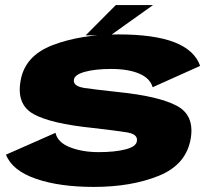

<svg xmlns="http://www.w3.org/2000/svg" viewBox="-20 -731 844 756"><path d="M349 5Q214 5 121 -27.2Q28 -59.5 3.5 -122L198.5 -208Q207 -170 255.8 -151Q304.5 -132 368.5 -132Q432.5 -132 474.2 -142.8Q516 -153.5 519 -175Q520.5 -183.5 517.5 -189.5Q511 -204.5 481.5 -209.5Q439 -216.5 347 -227Q180 -244 112.2 -281.8Q44.5 -319.5 61 -412.5Q77.5 -511.5 187.8 -553.5Q298 -595.5 446 -595.5Q587.5 -595.5 667 -564.5Q746.5 -533.5 768 -471.5L581 -387.5Q571 -423 528 -441.2Q485 -459.5 417.5 -459.5Q355 -459.5 314.2 -448.2Q273.5 -437 271 -417Q270 -411 272 -406Q278 -390 312.5 -384.5Q358 -378 446 -368.5Q603 -352.5 674.8 -315.2Q746.5 -278 731 -185.5Q713.5 -82.5 605.2 -38.8Q497 5 349 5ZM317.5 -592 436 -711H582.5L415.5 -592Z"/></svg>

Font: Anybody ExtraExpanded ExtraBold
Style: Italic
Weight: 800
Width: 8
Italic angle: -10°
Designer: Tyler Finck
Foundry: Etcetera Type Company
Version: Version 1.010; ttfautohint (v1.8.3) -l 8 -r 50 -G 200 -x 14 